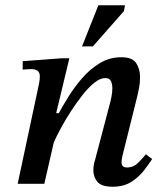

<svg xmlns="http://www.w3.org/2000/svg" viewBox="-20 -697 621 728"><path d="M407 11Q365 11 349.5 -7.5Q334 -26 334 -51Q334 -63 336 -73.5Q338 -84 340 -89L399 -313Q399 -313 402.5 -329.5Q406 -346 406 -362Q406 -379 400.5 -390Q395 -401 379 -401Q360 -401 338 -383.5Q316 -366 293.5 -337.5Q271 -309 249.5 -276Q228 -243 211 -211.5Q194 -180 184 -157L148 0H47L127 -375Q127 -375 129 -386Q131 -397 131 -408Q131 -435 98 -435Q89 -435 77.5 -434Q66 -433 66 -433V-465L213 -476H243L193 -268H203Q217 -294 239 -329.5Q261 -365 290.5 -399.5Q320 -434 357.5 -457Q395 -480 440 -480Q482 -480 496.5 -457.5Q511 -435 511 -406Q511 -383 507.5 -364.5Q504 -346 501 -334L444 -105Q444 -105 442.5 -97Q441 -89 441 -81Q441 -62 461 -62Q486 -62 504 -80Q522 -98 533 -112L557 -94Q547 -79 528.5 -54Q510 -29 480.5 -9Q451 11 407 11ZM332 -521H291L353 -677H454L450 -655Z"/></svg>

Font: STIX Two Text Medium
Style: Italic
Weight: 500
Italic angle: -12°
Designer: Ross Mills, John Hudson & Paul Hanslow, Tiro Typeworks Ltd; with prior portions MicroPress Inc. and Coen Hoffman, Elsevi
Foundry: Tiro Typeworks Ltd
Version: Version 2.13 b171